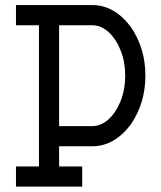

<svg xmlns="http://www.w3.org/2000/svg" viewBox="-20 -563 621 739"><path d="M335 -465.8H207.5V-77.6H335Q369.1 -77.6 398.2 -104.2Q427.2 -130.9 444.6 -175Q461.9 -219.2 461.9 -272Q461.9 -324.2 444.6 -368.4Q427.2 -412.6 398.2 -439.2Q369.1 -465.8 335 -465.8ZM207.5 77.6H296.4V155.3H41.5V77.6H129.9V-465.8H41.5V-543.5H335Q420.4 -543.5 483.9 -459Q539.6 -377 539.6 -272Q539.6 -166.5 483.9 -84.5Q420.4 0 335 0H207.5Z"/></svg>

Font: Turpis
Style: Regular
Weight: 400
Designer: GGBotNet
Foundry: f0n7
Version: 1.00